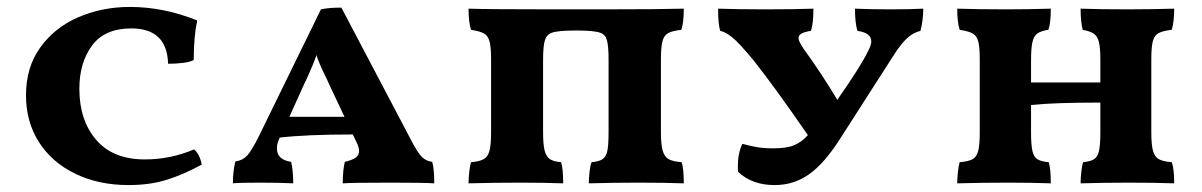

<svg xmlns="http://www.w3.org/2000/svg" viewBox="-20 -527 3469 554"><path d="M539 -354Q529 -348 507.5 -345.5Q486 -343 465 -343Q462 -445 359 -445Q282 -445 245.5 -395.5Q209 -346 209 -271Q209 -180 257.5 -123.5Q306 -67 398 -67Q472 -67 540 -96Q557 -81 562 -52Q513 -25 463.5 -9Q414 7 351 7Q264 7 196.5 -26Q129 -59 92 -117.5Q55 -176 55 -252Q55 -333 96.5 -390.5Q138 -448 206.5 -477.5Q275 -507 355 -507Q452 -507 549 -468Q539 -421 539 -354Z M1233 2Q1203 0 1107 0Q998 0 969 2Q969 -36 975 -60Q996 -65 1006 -72Q1016 -79 1016 -91Q1016 -102 1009 -116L998 -139Q865 -139 787 -130L786 -127Q779 -113 779 -99Q779 -66 820 -60Q826 -36 826 2Q788 0 730 0Q669 0 652 2Q652 -32 659 -61Q680 -64 693 -78Q706 -92 727 -134L906 -500Q920 -503 934 -504Q948 -505 965 -505L1165 -125Q1185 -86 1197.5 -74Q1210 -62 1227 -60Q1233 -42 1233 2ZM974 -190 931 -281 922 -301Q903 -338 893 -368Q886 -346 867 -304L857 -283L815 -190Z M1339 -59Q1364 -61 1376 -68Q1388 -75 1392.5 -92.5Q1397 -110 1397 -147V-355Q1397 -391 1392.5 -407.5Q1388 -424 1376.5 -430.5Q1365 -437 1339 -441Q1332 -463 1332 -502Q1390 -500 1573 -500H1718Q1881 -500 1953 -502Q1953 -462 1946 -441Q1920 -438 1908 -431.5Q1896 -425 1891.5 -408Q1887 -391 1887 -355V-147Q1887 -110 1892 -92.5Q1897 -75 1909 -68Q1921 -61 1947 -59Q1953 -40 1953 2Q1895 0 1822 0Q1753 0 1679 2Q1679 -12 1681 -30.5Q1683 -49 1687 -59Q1709 -61 1719 -68Q1729 -75 1732.5 -92Q1736 -109 1736 -147V-353Q1736 -393 1731.5 -410Q1727 -427 1713 -432Q1697 -439 1642 -439Q1588 -439 1571 -432Q1557 -427 1552 -410Q1547 -393 1547 -353V-147Q1547 -110 1551.5 -92.5Q1556 -75 1566.5 -68Q1577 -61 1599 -59Q1605 -40 1605 2Q1549 0 1481 0Q1408 0 1332 2Q1332 -13 1334 -31Q1336 -49 1339 -59Z M2644 -502Q2644 -470 2636 -438Q2615 -433 2597 -416.5Q2579 -400 2557 -365L2403 -125Q2359 -56 2315 -24.5Q2271 7 2215 7Q2150 7 2110 -31Q2109 -36 2109 -47Q2109 -85 2122 -112Q2144 -106 2163.5 -102.5Q2183 -99 2212 -99Q2250 -99 2271.5 -108Q2293 -117 2311 -137Q2219 -271 2155 -352Q2112 -404 2092.5 -419.5Q2073 -435 2058 -438Q2052 -458 2052 -502Q2108 -500 2187 -500Q2275 -500 2327 -502Q2327 -459 2320 -438Q2301 -435 2292.5 -430Q2284 -425 2284 -417Q2284 -408 2299 -386Q2351 -314 2396 -239Q2464 -336 2485 -380Q2494 -397 2494 -408Q2494 -432 2454 -438Q2447 -461 2447 -502Q2495 -500 2550 -500Q2604 -500 2644 -502Z M3361 -59Q3368 -41 3368 2Q3310 0 3238 0Q3170 0 3098 2Q3098 -13 3100 -31Q3102 -49 3105 -59Q3126 -61 3136.5 -67.5Q3147 -74 3151 -91.5Q3155 -109 3155 -145V-231Q3019 -231 2955 -224V-145Q2955 -109 2959 -91.5Q2963 -74 2973.5 -67.5Q2984 -61 3006 -59Q3012 -40 3012 2Q2956 0 2890 0Q2816 0 2742 2Q2742 -13 2744 -31Q2746 -49 2749 -59Q2774 -61 2786 -67.5Q2798 -74 2802.5 -91.5Q2807 -109 2807 -145V-357Q2807 -392 2802.5 -408Q2798 -424 2786.5 -430.5Q2775 -437 2749 -441Q2742 -463 2742 -502Q2800 -500 2884 -500Q2944 -500 3012 -502Q3012 -461 3005 -441Q2984 -438 2973.5 -430.5Q2963 -423 2959 -405.5Q2955 -388 2955 -353V-289H3155V-353Q3155 -388 3151 -405Q3147 -422 3136.5 -429.5Q3126 -437 3104 -441Q3098 -465 3098 -502Q3154 -500 3231 -500Q3296 -500 3368 -502Q3368 -464 3361 -441Q3335 -438 3323 -431.5Q3311 -425 3306.5 -408.5Q3302 -392 3302 -357V-145Q3302 -109 3307 -91.5Q3312 -74 3324 -67.5Q3336 -61 3361 -59Z"/></svg>

Font: Vollkorn SC
Style: Bold
Weight: 700
Designer: Friedrich Althausen
Foundry: Friedrich Althausen
Version: Version 4.015